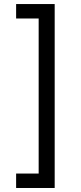

<svg xmlns="http://www.w3.org/2000/svg" viewBox="-20 -792 400 948"><path d="M59.6 136.2V64.9H170.9V-700.7H59.6V-772H250V136.2Z"/></svg>

Font: Inter V
Style: Weight 400 Optical size 14.0
Weight: 400
Designer: Rasmus Andersson
Foundry: rsms
Version: Version 4.000;git-4fc901f